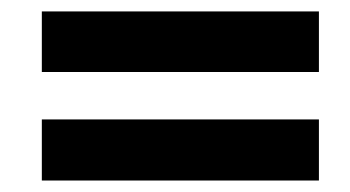

<svg xmlns="http://www.w3.org/2000/svg" viewBox="-20 -520 612 336"><path d="M53.2 -394V-500H538.1V-394ZM53.2 -204.1V-311H538.1V-204.1Z"/></svg>

Font: Open Sans
Style: Bold Italic
Weight: 700
Italic angle: -12°
Designer: Monotype Design Team
Foundry: Monotype Imaging Inc.
Version: Version 3.003; ttfautohint (v1.8.4)